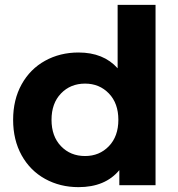

<svg xmlns="http://www.w3.org/2000/svg" viewBox="-20 -762 732 790"><path d="M620 -742V0H471V-62Q413 8 303 8Q227 8 165.5 -26Q104 -60 69 -123Q34 -186 34 -269Q34 -352 69 -415Q104 -478 165.5 -512Q227 -546 303 -546Q406 -546 464 -481V-742ZM467 -269Q467 -337 428 -377.5Q389 -418 330 -418Q270 -418 231 -377.5Q192 -337 192 -269Q192 -201 231 -160.5Q270 -120 330 -120Q389 -120 428 -160.5Q467 -201 467 -269Z"/></svg>

Font: APTA Sans Regular
Style: Bold Italic
Weight: 700
Version: Version 7.200